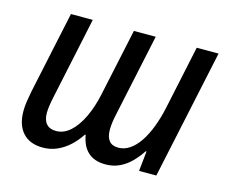

<svg xmlns="http://www.w3.org/2000/svg" viewBox="-83 -650 915 771"><g transform="rotate(15 375.0 -264.5)"><path d="M151.4 9.8Q97.7 9.8 68.4 -22.2Q39.1 -54.2 39.1 -112.3Q39.1 -131.3 42.2 -152.3Q45.4 -173.3 49.8 -195.8L122.6 -537.6H213.4L141.6 -199.2Q136.7 -176.8 134.3 -159.9Q131.8 -143.1 131.8 -128.9Q131.8 -99.6 145.5 -84Q159.2 -68.4 186 -68.4Q217.8 -68.4 244.9 -92.8Q272 -117.2 292.2 -159.7Q312.5 -202.1 324.2 -256.3L384.3 -537.6H475.1L401.9 -194.3Q397.5 -174.3 395.5 -158Q393.6 -141.6 393.6 -129.9Q393.6 -100.1 406 -84.2Q418.5 -68.4 445.3 -68.4Q469.7 -68.4 491.9 -83.5Q514.2 -98.6 532.7 -126.2Q551.3 -153.8 565.7 -191.7Q580.1 -229.5 589.8 -275.4L645.5 -537.6H736.3L621.6 0H549.8L558.6 -83H555.2Q538.6 -57.6 517.6 -36.4Q496.6 -15.1 470.5 -2.7Q444.3 9.8 412.1 9.8Q388.2 9.8 369.9 3.4Q351.6 -2.9 338.4 -15.4Q325.2 -27.8 317.1 -45.2Q309.1 -62.5 305.2 -84.5H302.2Q285.2 -58.1 262.5 -36.9Q239.7 -15.6 211.9 -2.9Q184.1 9.8 151.4 9.8Z"/></g></svg>

Font: Open Sans SemiCondensed Medium
Style: Italic
Weight: 500
Width: 4
Italic angle: -12°
Designer: Monotype Design Team
Foundry: Monotype Imaging Inc.
Version: Version 3.000